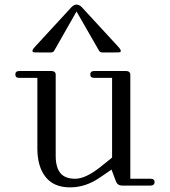

<svg xmlns="http://www.w3.org/2000/svg" viewBox="-20 -810 740 838"><path d="M64 -470.2Q46.9 -470.2 46.9 -484.9Q46.9 -500 64 -500H205.1Q213.4 -500 218.3 -495.8Q223.1 -491.7 223.1 -484.9V-129.9Q223.1 -79.1 243.7 -54.4Q264.2 -29.8 308.1 -29.8Q353.5 -29.8 418 -81.1L469.2 -122.1V-470.2H391.1Q374 -470.2 374 -484.9Q374 -500 391.1 -500H530.8Q539.1 -500 543.9 -495.8Q548.8 -491.7 548.8 -484.9V-29.8H637.2Q654.8 -29.8 654.8 -15.1Q654.8 -8.3 650.1 -4.2Q645.5 0 637.2 0H515.1Q502.9 0 495.8 -4.9Q488.8 -9.8 483.9 -23.9L466.8 -69.8L416 -35.2Q354 7.8 286.1 7.8Q214.8 7.8 179 -37.6Q143.1 -83 143.1 -162.1V-470.2ZM122.1 -585Q123.5 -582 128.9 -581.5Q134.3 -581.1 153.8 -581.1H186Q188.5 -581.1 192.1 -581.1Q195.8 -581.1 197.5 -581.1Q199.2 -581.1 201.9 -581.1Q204.6 -581.1 205.6 -581.3Q206.5 -581.5 208.5 -582Q210.4 -582.5 211.4 -583.3Q212.4 -584 213.6 -585Q214.8 -585.9 215.8 -587.4Q216.8 -588.9 217.8 -590.8L314 -759.8L411.1 -590.8Q412.1 -588.9 413.1 -587.4Q414.1 -585.9 415.3 -585Q416.5 -584 417.5 -583.3Q418.5 -582.5 420.4 -582Q422.4 -581.5 423.3 -581.3Q424.3 -581.1 427 -581.1Q429.7 -581.1 431.4 -581.1Q433.1 -581.1 436.8 -581.1Q440.4 -581.1 442.9 -581.1H475.1Q494.6 -581.1 500 -581.5Q505.4 -582 506.8 -585Q509.8 -591.3 496.1 -606L336.9 -778.8Q325.7 -790 314 -790Q303.2 -790 292 -778.8L132.8 -606Q119.1 -591.3 122.1 -585Z"/></svg>

Font: Director Light
Style: Regular
Weight: 100
Designer: Ange Degheest & May Jolivet & Justine Herbel
Foundry: Velvetyne Type Foundry
Version: Version 1.000;FEAKit 1.0